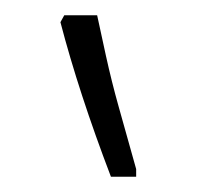

<svg xmlns="http://www.w3.org/2000/svg" viewBox="-20 -834 267 251"><path d="M158 -603H125Q104 -658 87.5 -708.5Q71 -759 59 -805L64 -814H107Q111 -795 118.5 -761Q126 -727 135 -695L158 -613Z"/></svg>

Font: Noto Serif Armenian SemiCondensed Light
Style: Regular
Weight: 300
Width: 4
Designer: Monotype Design Team
Foundry: Monotype Imaging Inc.
Version: Version 2.008; ttfautohint (v1.8.4.7-5d5b)